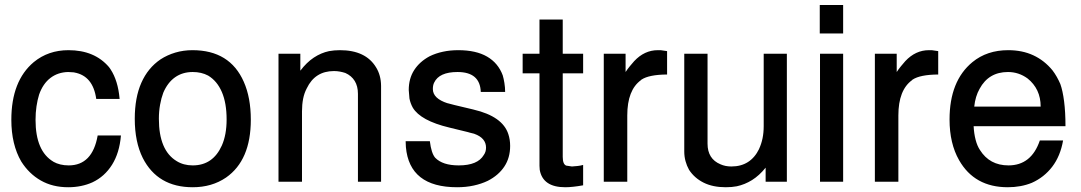

<svg xmlns="http://www.w3.org/2000/svg" viewBox="-20 -744 4427 786"><path d="M374 -338.9Q360.8 -433.6 284.2 -447.3H285.2Q284.2 -447.3 283.4 -447.5Q282.7 -447.8 282.2 -447.8L258.8 -449.2Q216.8 -448.2 186.3 -424.8Q155.8 -401.4 140.1 -356.9Q133.3 -335 129.4 -308.8Q125.5 -282.7 125.5 -253.4Q125.5 -125 198.7 -82H198.2Q225.1 -66.9 261.2 -66.9Q358.4 -66.9 379.9 -189.5H475.1Q469.2 -118.2 438.7 -69.6Q408.2 -21 358.4 2.4Q336.9 12.2 312 17.3Q287.1 22.5 259.3 22.5Q195.3 22.5 147 -5.1Q98.6 -32.7 66.9 -83Q46.9 -117.2 36.6 -160.2Q26.4 -203.1 26.4 -253.4Q26.4 -412.6 118.2 -489.7Q177.7 -538.6 260.3 -538.6Q367.2 -538.6 426.3 -469.2L433.1 -459.5Q447.8 -437 457 -407.2Q466.3 -377.4 469.7 -338.9Z M768.1 -538.6Q920.9 -538.6 978 -409.2Q1006.8 -344.2 1006.8 -253.9Q1006.8 -87.9 905.3 -17.1Q847.2 22.5 769 22.5Q625.5 22.5 564.5 -97.2Q531.7 -163.1 531.7 -257.8Q531.7 -344.2 558.6 -405Q585.4 -465.8 637.2 -501Q665 -519 698 -528.8Q731 -538.6 768.1 -538.6ZM769 -449.2Q727.1 -449.2 696.5 -427.5Q666 -405.8 648.4 -364.3Q640.1 -342.3 635.3 -315.2Q630.4 -288.1 630.4 -257.8Q630.4 -128.4 703.1 -84.5Q731.4 -66.9 769 -66.9Q851.6 -66.9 888.2 -148.4Q907.7 -192.4 907.7 -254.9Q907.7 -322.3 888.2 -367.4Q868.7 -412.6 832 -434.6Q804.7 -449.2 769 -449.2Z M1120.1 -523.9H1209.5V-454.6Q1234.9 -488.3 1264.6 -508.1Q1294.4 -527.8 1327.1 -534.7Q1348.1 -538.6 1371.6 -538.6Q1477.1 -538.6 1519.5 -468.3Q1539.6 -436 1540 -392.6V0H1445.3V-359.9Q1445.3 -391.1 1432.1 -412.6Q1418.9 -434.1 1393.6 -445.3Q1383.3 -448.7 1371.6 -450.9Q1359.9 -453.1 1347.2 -453.1Q1269.5 -453.1 1235.8 -382.3Q1225.6 -363.3 1220.9 -339.6Q1216.3 -315.9 1216.3 -288.1V0H1120.1Z M1948.2 -367.7Q1945.3 -449.2 1853 -449.2Q1777.8 -449.2 1757.3 -405.8Q1752 -395.5 1752 -379.4Q1752 -340.8 1812 -321.3L1811 -321.8L1840.8 -314L1918.9 -295.4H1918.5Q2037.6 -267.6 2061 -194.8Q2068.4 -172.9 2068.4 -146.5Q2068.4 -98.1 2044.7 -62.3Q2021 -26.4 1977.1 -3.9Q1950.7 8.8 1919.2 15.6Q1887.7 22.5 1851.1 22.5Q1656.2 22.5 1641.6 -142.1L1640.6 -166H1739.7Q1745.6 -116.7 1761.7 -98.1Q1792 -66.9 1857.9 -66.9Q1935.5 -66.9 1960.4 -109.4Q1969.7 -122.1 1969.7 -139.6Q1969.7 -179.2 1921.4 -196.3H1921.9L1902.3 -201.2L1896 -203.1L1819.8 -221.7Q1760.7 -235.8 1723.1 -256.3Q1685.5 -276.9 1669.9 -303.2Q1665 -312 1661.6 -321.3Q1658.2 -330.6 1656.2 -340.8L1653.3 -375.5Q1653.3 -422.4 1675.5 -457Q1697.8 -491.7 1738.8 -513.7Q1763.7 -525.9 1793 -532.2Q1822.3 -538.6 1856 -538.6Q1928.7 -538.6 1974.1 -512.2Q2019.5 -485.8 2038.1 -435.5Q2042 -422.4 2044.9 -404.3Q2047.9 -386.2 2047.9 -367.7Z M2367.2 -523.9V-443.8H2283.7V-101.6Q2283.7 -69.8 2299.8 -65.4L2298.8 -65.9L2321.3 -62.5Q2332 -63 2344.7 -64.5Q2357.4 -65.9 2367.2 -68.8V14.6Q2345.2 18.6 2326.9 20.5Q2308.6 22.5 2293.9 22.5Q2202.1 22.5 2189.5 -48.8L2188.5 -65.4V-443.8H2119.6V-523.9H2188.5V-664.1H2283.7V-523.9Z M2451.7 -523.9H2541V-449.2Q2549.3 -461.9 2558.6 -473.1Q2567.9 -484.4 2576.2 -493.7Q2618.2 -538.6 2672.9 -538.6H2684.6L2710.9 -534.7V-439Q2636.7 -438.5 2606 -418L2603 -416L2605 -417L2604 -416Q2547.9 -375.5 2547.9 -271.5V0H2451.7Z M3201.2 0H3114.3V-57.6Q3088.4 -25.4 3058.6 -6.8Q3028.8 11.7 2996.1 18.6Q2986.3 20.5 2975.1 21.5Q2963.9 22.5 2951.2 22.5Q2897.9 22.5 2860.4 3.7Q2822.8 -15.1 2800.8 -48.8Q2791.5 -65.4 2786.4 -84.2Q2781.2 -103 2781.2 -124V-523.9H2876.5V-155.8Q2876.5 -93.3 2929.7 -71.3Q2949.2 -62.5 2974.1 -62.5Q3052.7 -62.5 3087.9 -134.8L3087.4 -134.3Q3096.7 -154.3 3101.6 -177.5Q3106.4 -200.7 3106.4 -228V-523.9H3201.2Z M3431.6 -523.9V0H3336.9V-523.9ZM3431.6 -723.6V-606.9H3335.9V-723.6Z M3561.5 -523.9H3650.9V-449.2Q3659.2 -461.9 3668.5 -473.1Q3677.7 -484.4 3686 -493.7Q3728 -538.6 3782.7 -538.6H3794.4L3820.8 -534.7V-439Q3746.6 -438.5 3715.8 -418L3712.9 -416L3714.8 -417L3713.9 -416Q3657.7 -375.5 3657.7 -271.5V0H3561.5Z M3965.8 -227.5Q3967.3 -197.3 3973.9 -171.9Q3980.5 -146.5 3991.7 -129.9Q4031.2 -66.9 4108.4 -66.9Q4202.1 -66.9 4236.8 -168.9H4332Q4320.8 -105 4287.6 -61.5Q4254.4 -18.1 4204.1 4.4Q4159.7 22.5 4105.5 22.5Q3969.2 22.5 3906.2 -88.4Q3867.2 -156.7 3867.2 -254.9Q3867.2 -412.6 3960.9 -489.7Q4020.5 -538.6 4107.4 -538.6Q4165 -538.6 4210.2 -517.6Q4255.4 -496.6 4288.6 -456.1Q4298.3 -443.4 4306.4 -429Q4314.5 -414.6 4320.8 -399.9Q4330.6 -372.6 4336.2 -328.6Q4341.8 -284.7 4341.8 -227.5ZM4239.7 -300.8Q4239.7 -302.2 4240 -304Q4240.2 -305.7 4240.2 -306.6V-307.6H4246.6ZM4240.2 -307.6Q4240.2 -344.2 4226.6 -373Q4212.9 -401.9 4186.5 -422.9Q4150.4 -449.2 4106.4 -449.2Q4027.3 -449.2 3990.2 -380.4Q3972.7 -349.6 3968.3 -307.6Z"/></svg>

Font: SolaimanLipi
Style: Bold
Weight: 700
Designer: Solaiman Karim
Foundry: Al Mamun Sumon
Version: Version 2.000